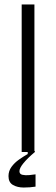

<svg xmlns="http://www.w3.org/2000/svg" viewBox="-20 -680 251 859"><path d="M77 0V-660H134V0ZM139 155Q114 159 86 159Q58 159 38 147.5Q18 136 18 108Q18 85 31.5 66.5Q45 48 65 34Q85 20 104 9V-4H136V0Q103 28 85 50Q67 72 67 86Q67 99 80 102Q93 105 110 103.5Q127 102 139 100Z"/></svg>

Font: Bricolage Grotesque 10pt Condensed ExtraLight
Style: Regular
Weight: 200
Width: 3
Designer: Mathieu Triay
Foundry: Atelier Triay
Version: Version 1.000; ttfautohint (v1.8.4.7-5d5b);gftools[0.9.32]